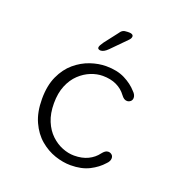

<svg xmlns="http://www.w3.org/2000/svg" viewBox="-124 -785 867 906"><g transform="rotate(20 309.5 -332.0)"><path d="M326 9.5Q288 9.5 247.2 -4.2Q206.5 -18 171.5 -47.5Q136.5 -77 114.8 -124.5Q93 -172 93 -239Q93 -306 114.8 -353.5Q136.5 -401 171.5 -430.5Q206.5 -460 247.2 -473.8Q288 -487.5 326 -487.5Q381 -487.5 419.8 -468Q458.5 -448.5 483 -420.5Q491 -413 494.5 -405.5Q498 -398 498 -391Q498 -379.5 490.2 -373Q482.5 -366.5 473 -366.5Q464.5 -366.5 457.5 -371.2Q450.5 -376 443.5 -385.5Q425 -411 395.5 -425Q366 -439 326 -439Q297 -439 266.8 -427Q236.5 -415 210.5 -390.5Q184.5 -366 168.8 -328.2Q153 -290.5 153 -239Q153 -187.5 168.8 -149.8Q184.5 -112 210.5 -87.5Q236.5 -63 266.8 -51Q297 -39 326 -39Q366 -39 395.5 -53.2Q425 -67.5 443.5 -92.5Q450.5 -101.5 457.5 -106.5Q464.5 -111.5 473 -111.5Q482.5 -111.5 490.2 -105.2Q498 -99 498 -87.5Q498 -80 494.2 -72.5Q490.5 -65 483 -58Q458.5 -30 419.8 -10.2Q381 9.5 326 9.5ZM274 -547.5Q270 -547.5 265 -549.8Q260 -552 260 -558.5Q260 -566.5 274.5 -587L323.5 -650.5Q332.5 -664.5 340.8 -669.2Q349 -674 364.5 -674H374Q382.5 -674 388 -670.5Q393.5 -667 393.5 -661Q393.5 -651 382 -640L310.5 -567.5Q300 -557 291 -552.2Q282 -547.5 274 -547.5Z"/></g></svg>

Font: Sono Monospace Light
Style: Regular
Weight: 300
Version: Version 2.112